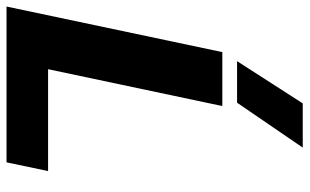

<svg xmlns="http://www.w3.org/2000/svg" viewBox="-200 -728 924 573"><g transform="rotate(90 261.5 -442.0)"><path d="M158 -688 284 -884H416L282 -688ZM-5 0 131 -644H292L182 -124H486L460 0Z"/></g></svg>

Font: Kanit SemiBold
Style: Italic
Weight: 600
Italic angle: -12°
Designer: Katatrad Team
Foundry: CadsonDemak
Version: Version 2.000; ttfautohint (v1.8.3)